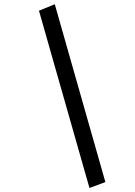

<svg xmlns="http://www.w3.org/2000/svg" viewBox="-20 -746 648 919"><path d="M484.4 125.5 408.2 153.8 166.5 -694.8 242.2 -725.6Z"/></svg>

Font: Elstob 8pt
Style: Bold Italic
Weight: 700
Italic angle: -20°
Designer: Peter S. Baker
Version: Version 1.015